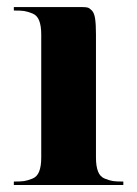

<svg xmlns="http://www.w3.org/2000/svg" viewBox="-20 -528 392 548"><path d="M19.5 -507.8H214.8Q225.6 -507.8 230.5 -506.3Q235.4 -504.9 242.2 -498Q249 -491.2 251.5 -474.6Q253.9 -458 253.9 -429.7V-78.1Q253.9 -53.7 259.8 -38.6Q265.6 -23.4 279.3 -18.1Q293 -12.7 302.7 -11.2Q312.5 -9.8 332 -9.8V0H19.5V-9.8Q39.1 -9.8 48.8 -11.2Q58.6 -12.7 72.3 -18.1Q85.9 -23.4 91.8 -38.6Q97.7 -53.7 97.7 -78.1V-429.7Q97.7 -454.1 91.8 -469.2Q85.9 -484.4 72.3 -489.7Q58.6 -495.1 48.8 -496.6Q39.1 -498 19.5 -498Z"/></svg>

Font: spinweradBold
Style: Regular
Weight: 700
Width: 7
Version: Version 0.3 ; ttfautohint (v1.2) -l 8 -r 50 -G 200 -x 14 -D 